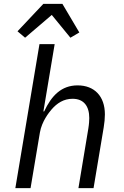

<svg xmlns="http://www.w3.org/2000/svg" viewBox="-20 -967 640 987"><path d="M58.9 0H137.1L185 -285.2C195 -344.1 233 -389.9 244 -403.1C273.1 -437.1 307.9 -459.2 353 -459.2C410.9 -459.2 438.9 -421.2 438.9 -360.1C438.9 -349.1 437.9 -328.8 433.9 -305L383.2 0H460.9L513.1 -312.1C517 -334.9 519.2 -359 519.2 -378.9C519.2 -473 464.8 -528.1 378.9 -528.1C296.2 -528.1 245 -475.9 207 -394.2H203.1L261 -740.1H182.9ZM70 -806.1 109 -773.1 246.1 -890.3 342 -773.1 387.8 -800.1 300.8 -947.1H202.8Z"/></svg>

Font: Margiela Mono Italic Italic
Style: Regular
Weight: 400
Designer: Mike Abbink, Paul van der Laan, Pieter van Rosmalen
Foundry: Bold Monday
Version: Version 2.003 2021